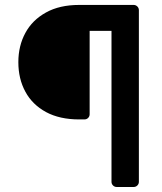

<svg xmlns="http://www.w3.org/2000/svg" viewBox="-20 -747 646 767"><path d="M446.4 0H513.8Q522.4 0 528.6 -6Q534.8 -12.1 534.8 -20.6V-706.3Q534.8 -715.2 528.6 -721.2Q522.4 -727.3 513.8 -727.3H296.5Q217.7 -727.3 163.7 -697.1Q109 -666.9 81.3 -615.4Q53.3 -563.9 53.3 -498.6Q53.3 -432.2 81.3 -380.7Q108.7 -329.5 163.7 -299.4Q218.4 -269.9 296.5 -269.9H317.1Q326 -269.9 332 -275.9Q338.1 -282 338.1 -290.5V-623.6H425.4V-20.6Q425.4 -12.1 431.6 -6Q437.9 0 446.4 0Z"/></svg>

Font: DeltaSans SemiBold
Style: Regular
Weight: 600
Designer: Rasmus Andersson
Foundry: rsms
Version: Version 3.012